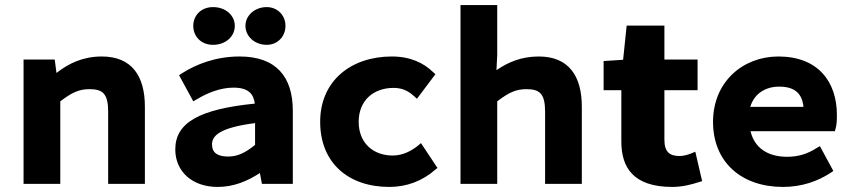

<svg xmlns="http://www.w3.org/2000/svg" viewBox="-20 -726 3361 758"><path d="M218 0V-326C263 -360 291 -374 333 -374C385 -374 407 -357 407 -285V0H552V-305C552 -425 501 -503 382 -503C307 -503 250 -475 203 -438L196 -491H73V0Z M839 12C903 12 957 -11 1006 -43L1014 0H1136V-289C1136 -423 1070 -503 926 -503C831 -503 754 -472 699 -437L687 -429L743 -326L757 -334C800 -360 851 -380 902 -380C961 -380 981 -355 986 -317C769 -295 672 -243 672 -136C672 -49 739 12 839 12ZM987 -240V-154C950 -124 919 -108 881 -108C840 -108 817 -122 817 -156C817 -190 847 -222 987 -240ZM907 -624C907 -665 871 -698 821 -698C774 -698 743 -665 743 -624C743 -582 774 -549 821 -549C871 -549 907 -582 907 -624ZM1107 -624C1107 -665 1076 -698 1033 -698C986 -698 949 -665 949 -624C949 -582 986 -549 1033 -549C1076 -549 1107 -582 1107 -624Z M1517 12C1586 12 1648 -12 1697 -55L1707 -63L1642 -161L1630 -151C1604 -130 1570 -112 1530 -112C1453 -112 1396 -162 1396 -245C1396 -329 1454 -379 1534 -379C1565 -379 1590 -369 1614 -347L1626 -336L1699 -433L1689 -442C1654 -476 1602 -503 1527 -503C1367 -503 1244 -408 1244 -245C1244 -84 1354 12 1517 12Z M1943 0V-326C1988 -360 2016 -374 2058 -374C2110 -374 2132 -357 2132 -285V0H2277V-305C2277 -425 2226 -503 2107 -503C2038 -503 1985 -480 1940 -449L1943 -509V-706H1798V0Z M2634 12C2675 12 2711 2 2739 -7L2752 -11L2725 -127L2708 -120C2696 -115 2677 -110 2663 -110C2624 -110 2603 -126 2603 -174V-370H2734V-491H2603V-625H2454L2440 -490L2363 -485V-370H2433V-167C2433 -65 2480 12 2634 12Z M3071 12C3146 12 3209 -11 3258 -43L3270 -51L3217 -149L3203 -141C3169 -119 3132 -107 3088 -107C3012 -107 2959 -141 2943 -208H3276L3279 -219C3283 -232 3284 -251 3284 -272C3284 -404 3209 -503 3053 -503C2913 -503 2795 -403 2795 -245C2795 -85 2908 12 3071 12ZM3056 -384C3116 -384 3147 -358 3152 -304H2942C2958 -358 3004 -384 3056 -384Z"/></svg>

Font: Falling Sky
Style: Bd+
Weight: 400
Designer: Paul D. Hunt
Foundry: Adobe Systems Incorporated
Version: Version 1.02